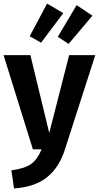

<svg xmlns="http://www.w3.org/2000/svg" viewBox="-22 -840 556 1080"><path d="M243 -820 334 -766 209 -600 145 -636ZM409 -811 498 -752 364 -593 303 -633ZM514 -530 343 1Q311 102 242.5 157Q174 212 57 220L42 118Q118 108 153.5 82Q189 56 212 0H163L-2 -530H149L255 -92L367 -530Z"/></svg>

Font: Fira Sans SemiBold
Style: Regular
Weight: 600
Designer: bBox Type GmbH & Carrois Corporate GbR & Edenspiekermann AG
Foundry: bBox Type GmbH & Carrois Corporate GbR & Edenspiekermann AG
Version: Version 4.301;PS 004.301;hotconv 1.0.88;makeotf.lib2.5.64775